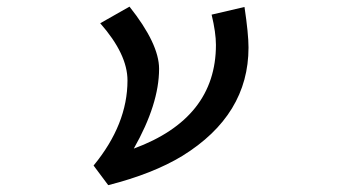

<svg xmlns="http://www.w3.org/2000/svg" viewBox="-20 -541 1040 564"><path d="M698.2 -520.5Q710 -441.4 710 -401.4Q710 -203.1 515.6 -83Q428.7 -30.3 297.9 2.9L254.9 -54.7Q354.5 -175.8 354.5 -304.7Q354.5 -381.8 274.4 -472.7L360.4 -521.5Q447.3 -412.1 447.3 -338.9Q447.3 -235.4 373 -104.5Q614.3 -193.4 614.3 -409.2Q614.3 -445.3 601.6 -498Z"/></svg>

Font: MotoyaLCedar
Style: W3 mono
Weight: 400
Version: Version 1.01